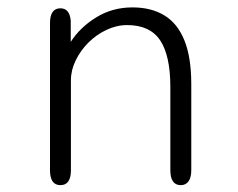

<svg xmlns="http://www.w3.org/2000/svg" viewBox="-20 -508 659 532"><path d="M481 5Q452 5 452 -36.5V-266.5Q452 -354 423.8 -396.2Q395.5 -438.5 332.5 -438.5Q303 -438.5 275 -425.2Q247 -412 225 -390Q203 -368 189.8 -340.8Q176.5 -313.5 176.5 -285.5V-36.5Q176.5 5 147.5 5Q118.5 5 118.5 -36.5V-443.5Q118.5 -485 147.5 -485Q173 -485 176 -450.5V-392Q202 -432.5 246.8 -460Q291.5 -487.5 347 -487.5Q399.5 -487.5 436 -465Q472.5 -442.5 491.2 -395.5Q510 -348.5 510 -275V-36.5Q510 -16.5 502.5 -5.8Q495 5 481 5Z"/></svg>

Font: Sono ExtraLight Monospace Light
Style: Regular
Weight: 300
Version: Version 2.112